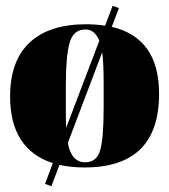

<svg xmlns="http://www.w3.org/2000/svg" viewBox="-20 -570 586 665"><path d="M15 -236Q15 -359 82.5 -422.5Q150 -486 279 -486Q311 -486 344 -481L370 -550L392 -542L367 -477Q531 -439 531 -245Q531 10 273 10Q225 10 186 1L158 75L136 67L163 -5Q15 -53 15 -236ZM339 -197V-282Q339 -352 334 -389L215 -75Q227 -8 275 -8Q315 -8 327 -49.5Q339 -91 339 -197ZM208 -199Q208 -148 209 -127L324 -429Q308 -468 276 -468Q234 -468 221 -421.5Q208 -375 208 -277Z"/></svg>

Font: Abril Fatface
Style: Regular
Weight: 400
Designer: Veronika Burian, Jos Scaglione
Foundry: TypeTogether
Version: Version 1.001